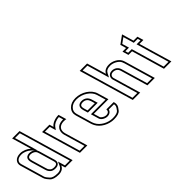

<svg xmlns="http://www.w3.org/2000/svg" viewBox="-22 -1433 2204 2204"><g transform="rotate(-45 1080.0 -330.5)"><path d="M-1.1 -482C-81 -482 -113.4 -430 -98.5 -379L-23.4 -122C-12.2 -83.8 -14.4 -77.8 28.6 -29.5C49.7 -5.8 87.4 6 141.5 6C196.8 6 224.1 -23.1 235.4 -49L249.8 0H369.8L174.8 -667H54.8L123.8 -431C93 -460.2 45.5 -482 -1.1 -482ZM148.4 -344.5C150.9 -337.5 153.1 -330.7 155 -324L209.1 -139C216.5 -113.9 208.7 -91 164.4 -91C141.1 -91 124.1 -96.3 113.5 -107C93.2 -127.4 92 -137.6 87.5 -153L37.5 -324C28.6 -354.7 25.4 -389 76 -389C104.3 -389 138.8 -371.8 148.4 -344.5ZM-1.1 -462C39.4 -462 82.8 -442.3 110 -416.5L163.8 -365.4L81.5 -647H159.8L343.1 -20H264.8L239.2 -107.5L217.1 -57C208.4 -37.2 188.7 -14 141.5 -14C89.6 -14 58.8 -25.8 43.6 -42.8C0.9 -90.7 7.4 -87.8 -4.2 -127.6L-79.3 -384.6C-81.1 -390.8 -82 -396.9 -82.1 -402.6C-82.2 -432.1 -60.8 -462 -1.1 -462ZM167.3 -351.1C153.7 -389.7 110.5 -409 76 -409C66.8 -409 58.5 -408.1 50.9 -406C2 -392.5 11.3 -342.5 18.3 -318.4L68.3 -147.4C72.4 -133.5 76.8 -115.5 99.3 -92.9C115.3 -76.8 138.4 -71 164.4 -71C174.9 -71 184.3 -72.1 192.7 -74.5C229.7 -85 235.8 -119.2 228.3 -144.6L174.2 -329.6C172.2 -336.6 169.9 -343.8 167.3 -351.1Z M651.6 -384 623 -482C556.2 -482 506.4 -455.4 484.7 -425L469.7 -476H349.7L488.9 0H608.9L527.3 -279C511.6 -332.7 532.5 -388 616.7 -388C628.2 -388 640.7 -386.3 651.6 -384ZM623.8 -407.8C621 -408 619.1 -408 616.7 -408C600.2 -408 585.4 -406.1 572.2 -402.3C507.6 -383.9 493.4 -323.9 508.1 -273.4L582.2 -20H503.9L376.4 -456H454.8L477 -379.9L500.9 -413.4C516.4 -435 554.6 -457.8 608.1 -461.5Z M1006.9 -91C982.4 -91 944.5 -111.7 938.3 -133L917.6 -204H1155.1L1116.5 -336C1091.8 -420.6 993.3 -482 896.3 -482C847.1 -482 809.1 -467.5 782.1 -438.5C755.2 -409.5 747.5 -375.3 759 -336L811.9 -155C816 -141 821.6 -126.8 828.7 -112.5C864.2 -41 953.2 6 1037.7 6C1091 6 1127 -5.2 1145.4 -27.5C1163.9 -49.8 1174.9 -68.3 1178.6 -83C1182.2 -97.7 1181.9 -112.3 1177.6 -127L1174.4 -138H1055.6C1058.3 -114.3 1046.7 -91 1006.9 -91ZM922.5 -388C965 -388 988.7 -362.8 998.5 -329L1012.3 -282H894.8L881 -329C871.3 -362.2 877.9 -388 922.5 -388ZM1006.9 -71C1045.1 -71 1069.1 -91.4 1074.6 -118H1159.3C1161.8 -107.1 1161.7 -98.1 1159.2 -87.8C1156.8 -78.3 1147.6 -61.5 1130 -40.2C1117.8 -25.5 1089.2 -14 1037.7 -14C959.8 -14 877.9 -58.4 846.6 -121.4C840 -134.8 834.8 -147.8 831.1 -160.6L778.2 -341.6C768.4 -375 774.5 -400.8 796.8 -424.9C819.3 -449.1 851 -462 896.3 -462C986.1 -462 1075.8 -404 1097.3 -330.4L1128.4 -224H890.9L919.1 -127.4C929.3 -92.5 975.5 -71 1006.9 -71ZM922.5 -408C913.1 -408 904.5 -407 896.6 -404.9C855.1 -393.4 853.1 -353.2 861.8 -323.4L879.8 -262H1039L1017.7 -334.6C1006.1 -374.5 975 -408 922.5 -408Z M1442.1 -482C1392.1 -482 1358.4 -464.7 1341.1 -430L1271.8 -667H1151.8L1346.8 0H1466.8L1369.1 -334C1362 -358.4 1375.1 -388 1413.3 -388C1452.8 -388 1477.1 -366.6 1486.6 -334L1584.3 0H1704.3L1596.1 -370C1592 -384 1587.7 -395.3 1583 -404C1558.7 -449.6 1497.3 -482 1442.1 -482ZM1442.1 -462C1490.5 -462 1545.5 -432 1565.4 -394.6C1569.1 -387.7 1573.1 -377.5 1576.9 -364.4L1677.6 -20H1599.3L1505.8 -339.6C1494.1 -379.6 1461.4 -408 1413.3 -408C1405.7 -408 1398.4 -407.1 1391.7 -405.2C1353.8 -394.6 1341.5 -357.4 1349.9 -328.4L1440.1 -20H1361.8L1178.5 -647H1256.8L1336.1 -375.5L1358.9 -421C1372.2 -447.5 1396.7 -462 1442.1 -462Z M1853.2 0H1973.2L1855.9 -401H1919.7L1897.8 -476H1834L1791.9 -620L1693 -548L1714 -476H1655.3L1677.2 -401H1735.9ZM1868.2 -20 1750.9 -421H1692.2L1681.9 -456H1740.7L1716.1 -540.1L1780.7 -587.1L1819 -456H1882.8L1893 -421H1829.3L1946.5 -20Z"/></g></svg>

Font: Din Kursivschrift
Style: BreitLeftGho
Weight: 400
Version: Version 1.089